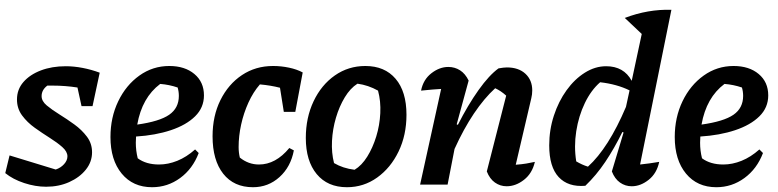

<svg xmlns="http://www.w3.org/2000/svg" viewBox="-20 -772 3253 803"><path d="M2 -48 20 -122 213 -63Q234 -70 248 -85.5Q262 -101 262 -118Q262 -138 240.5 -157Q219 -176 188 -195.5Q157 -215 125.5 -237.5Q94 -260 72.5 -289Q51 -318 51 -356Q51 -398 78 -429Q105 -460 151 -477.5Q197 -495 255 -495Q289 -495 325.5 -488Q362 -481 397 -468L367 -328H321L304 -406Q253 -414 199 -414Q188 -414 178 -414Q154 -396 154 -370Q154 -349 175.5 -331Q197 -313 228.5 -293.5Q260 -274 291 -251.5Q322 -229 343.5 -200.5Q365 -172 365 -135Q365 -95 339 -62.5Q313 -30 269.5 -10.5Q226 9 173 9Q128 9 81 -6.5Q34 -22 2 -48Z M616 11Q536 11 489 -46Q442 -103 442 -199Q442 -281 474.5 -348.5Q507 -416 563 -456Q619 -496 688 -496Q753 -496 793 -462.5Q833 -429 833 -373Q833 -322 796 -285.5Q759 -249 694.5 -227.5Q630 -206 549 -201Q548 -188 548 -175Q548 -142 556 -110Q591 -84 645 -84Q683 -84 721.5 -99.5Q760 -115 796 -147L811 -132Q786 -66 733.5 -27.5Q681 11 616 11ZM728 -371Q728 -389 723 -406Q688 -418 650 -421Q574 -364 554 -251Q647 -264 687.5 -292Q728 -320 728 -371Z M1038 11Q958 11 913.5 -45.5Q869 -102 869 -202Q869 -287 902 -353.5Q935 -420 992 -458Q1049 -496 1122 -496Q1156 -496 1189 -489Q1222 -482 1246 -469L1215 -304H1167L1151 -405Q1112 -415 1067 -419Q1039 -387 1019 -343Q999 -299 988.5 -251Q978 -203 978 -157Q978 -134 983 -113Q1019 -84 1063 -84Q1133 -84 1190 -153L1209 -143Q1196 -74 1149 -31.5Q1102 11 1038 11Z M1431 11Q1350 11 1304.5 -44Q1259 -99 1259 -195Q1259 -280 1291.5 -348.5Q1324 -417 1380.5 -456.5Q1437 -496 1508 -496Q1589 -496 1634.5 -442.5Q1680 -389 1680 -292Q1680 -207 1647 -138.5Q1614 -70 1557.5 -29.5Q1501 11 1431 11ZM1463 -62Q1493 -80 1516 -117Q1539 -154 1553.5 -201Q1568 -248 1570.5 -298.5Q1573 -349 1561 -393Q1520 -416 1475 -422Q1445 -403 1422 -365Q1399 -327 1385 -279.5Q1371 -232 1368.5 -182.5Q1366 -133 1377 -90Q1414 -68 1463 -62Z M1737 0 1825 -400Q1808 -399 1788.5 -397.5Q1769 -396 1741 -393Q1750 -439 1784 -465.5Q1818 -492 1855 -492Q1882 -492 1904 -478Q1926 -464 1940 -435L1890 -252L1895 -250Q1937 -333 1981.5 -395.5Q2026 -458 2065 -486Q2087 -490 2100 -490Q2149 -490 2177.5 -463.5Q2206 -437 2206 -394Q2206 -377 2202 -361L2137 -83Q2163 -85 2181 -88Q2199 -91 2217 -95Q2206 -47 2171.5 -20Q2137 7 2099 7Q2072 7 2050 -8.5Q2028 -24 2016 -55L2097 -372Q2075 -392 2051 -403Q2005 -361 1962 -297Q1919 -233 1881 -149L1852 0Z M2733 -752H2734V-751ZM2428 5Q2356 11 2316.5 -31.5Q2277 -74 2277 -164Q2277 -229 2296.5 -288.5Q2316 -348 2349.5 -394.5Q2383 -441 2426 -468Q2469 -495 2515 -495Q2589 -495 2622 -434L2664 -630L2593 -697Q2690 -734 2788 -731L2657 -84Q2696 -88 2737 -95Q2727 -47 2693 -20Q2659 7 2622 7Q2595 7 2573 -8.5Q2551 -24 2539 -55L2588 -218L2583 -220Q2549 -151 2511.5 -95Q2474 -39 2428 5ZM2390 -97Q2402 -90 2414 -84.5Q2426 -79 2439 -75Q2525 -153 2598 -325L2613 -394Q2560 -420 2490 -428Q2452 -395 2426 -341Q2400 -287 2390 -223Q2380 -159 2390 -97Z M2976 11Q2896 11 2849 -46Q2802 -103 2802 -199Q2802 -281 2834.5 -348.5Q2867 -416 2923 -456Q2979 -496 3048 -496Q3113 -496 3153 -462.5Q3193 -429 3193 -373Q3193 -322 3156 -285.5Q3119 -249 3054.5 -227.5Q2990 -206 2909 -201Q2908 -188 2908 -175Q2908 -142 2916 -110Q2951 -84 3005 -84Q3043 -84 3081.5 -99.5Q3120 -115 3156 -147L3171 -132Q3146 -66 3093.5 -27.5Q3041 11 2976 11ZM3088 -371Q3088 -389 3083 -406Q3048 -418 3010 -421Q2934 -364 2914 -251Q3007 -264 3047.5 -292Q3088 -320 3088 -371Z"/></svg>

Font: Piazzolla SemiBold
Style: Italic
Weight: 600
Italic angle: -11.3°
Designer: Juan Pablo del Peral
Foundry: Huerta Tipografica
Version: Version 1.330